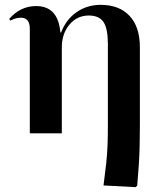

<svg xmlns="http://www.w3.org/2000/svg" viewBox="-20 -550 656 792"><path d="M539 222 407 215Q414 162 418 125Q422 88 423.5 51.5Q425 15 425 -34V-368Q425 -432 407 -459Q389 -486 346 -486Q298 -486 266.5 -448.5Q235 -411 235 -354V0H103V-431Q103 -477 66 -477Q45 -477 23 -465L18 -472Q64 -525 129 -525Q220 -525 229 -416H232Q252 -469 295.5 -499.5Q339 -530 395 -530Q472 -530 514.5 -484.5Q557 -439 557 -355V-33Q557 15 556 54Q555 93 552.5 131.5Q550 170 546 216Z"/></svg>

Font: Literata 72pt SemiBold
Style: Regular
Weight: 600
Designer: Latin by Veronika Burian and Jose Scaglione. Greek by Irene Vlachou. Cyrillic by Vera Evstafieva.
Foundry: TypeTogether
Version: Version 3.002